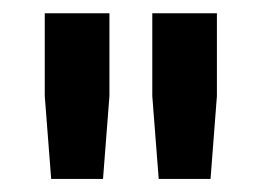

<svg xmlns="http://www.w3.org/2000/svg" viewBox="-20 -756 398 293"><path d="M212.4 -735.8H311V-609.4L301.3 -482.9H222.2L212.4 -609.4ZM48.3 -735.8H147V-609.4L137.2 -482.9H58.1L48.3 -609.4Z"/></svg>

Font: Estedad-FD Black
Style: Regular
Weight: 900
Designer: Amin Abedi
Version: Version 7.3